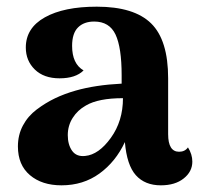

<svg xmlns="http://www.w3.org/2000/svg" viewBox="-20 -551 608 581"><path d="M466.8 9.8Q418.5 9.8 391.1 -20.8Q363.8 -51.3 357.9 -121.1Q330.1 -61.5 281 -25.9Q231.9 9.8 166 9.8Q106.9 9.8 70.6 -21Q34.2 -51.8 34.2 -107.9Q34.2 -142.6 49.3 -171.1Q64.5 -199.7 91.1 -219.7Q117.7 -239.7 146.2 -253.4Q174.8 -267.1 209 -276.9Q268.6 -293.9 348.1 -297.9V-323.2Q348.1 -407.2 329.6 -446.5Q311 -485.8 265.1 -485.8Q233.9 -485.8 216.1 -468Q198.2 -450.2 198.2 -412.1Q198.2 -357.9 232.9 -337.9Q209 -314 160.2 -314Q112.8 -314 85.4 -340.6Q58.1 -367.2 58.1 -407.2Q58.1 -466.3 115.7 -498.5Q173.3 -530.8 272.9 -530.8Q385.7 -530.8 437.3 -480.2Q488.8 -429.7 488.8 -314V-145Q488.8 -91.8 522 -91.8Q539.6 -91.8 548.8 -105Q562 -84 562 -62Q562 -31.7 535.9 -11Q509.8 9.8 466.8 9.8ZM237.8 -79.1Q278.8 -83 315.4 -133.8Q352.1 -184.6 352.1 -253.9Q277.8 -253.9 240.2 -231.9Q214.8 -217.8 200 -194.3Q185.1 -170.9 185.1 -142.1Q185.1 -113.3 198.2 -94.7Q211.4 -76.2 237.8 -79.1Z"/></svg>

Font: Arima
Style: Bold
Weight: 700
Designer: Joana Correia and Natanael Gama
Foundry: NDISCOVER
Version: Version 1.100;Glyphs 3.1.2 (3151)